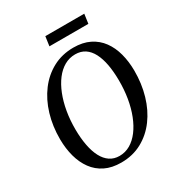

<svg xmlns="http://www.w3.org/2000/svg" viewBox="-209 -1037 1102 1185"><g transform="rotate(-30 342.0 -445.0)"><path d="M308.5 10.5Q242.5 10.5 194.2 -13.2Q146 -37 114.8 -79.8Q83.5 -122.5 68 -179.5Q52.5 -236.5 52 -302.5Q51.5 -396 76 -477.5Q100.5 -559 147 -620.8Q193.5 -682.5 259 -717.5Q324.5 -752.5 405.5 -752.5Q472 -752.5 520.2 -728.5Q568.5 -704.5 599.5 -662Q630.5 -619.5 645.5 -563.2Q660.5 -507 661 -442.5Q661.5 -349.5 637.5 -267.2Q613.5 -185 567.5 -122.8Q521.5 -60.5 456 -25Q390.5 10.5 308.5 10.5ZM319.5 -30.5Q361 -30.5 396.5 -51.2Q432 -72 460.2 -109.5Q488.5 -147 508.5 -198Q528.5 -249 538.8 -310Q549 -371 548.5 -437.5Q548 -500 538.8 -550Q529.5 -600 510.8 -636.2Q492 -672.5 463 -691.8Q434 -711 394 -711Q352.5 -711 317 -690.8Q281.5 -670.5 253.2 -633.5Q225 -596.5 205 -546Q185 -495.5 174.5 -434.8Q164 -374 164.5 -306.5Q165 -244.5 174.8 -193.5Q184.5 -142.5 203.8 -106Q223 -69.5 252 -50Q281 -30.5 319.5 -30.5ZM291.5 -900H569L559.5 -833H282Z"/></g></svg>

Font: Merriweather 72pt
Style: Italic
Weight: 400
Italic angle: -7.8°
Version: Version 2.101